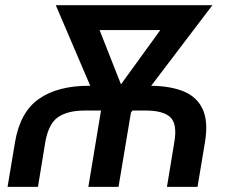

<svg xmlns="http://www.w3.org/2000/svg" viewBox="-20 -732 893 752"><path d="M128.6 0H9.6L38.7 -174.4Q58.6 -293 132.1 -344.5Q205.6 -396 327.4 -396H333.5L198.5 -711.6H811.8L572.1 -396Q647.7 -395.2 699.8 -373.8Q751.8 -352.3 774 -304Q796.2 -255.7 782.7 -174.4L753.6 0H633.9L662.6 -174.4Q675.1 -246.4 647.2 -272.7Q619.3 -299 551.5 -299H498.6L492.9 -291.2L444.2 0H326L375.4 -297.9L375 -299H310.7Q246.4 -299 208.3 -273.8Q170.1 -248.6 157.3 -174.4ZM453.8 -401.6 608 -614.3H370Z"/></svg>

Font: Inter UI Medium
Style: Italic
Weight: 500
Italic angle: 9.39999°
Designer: Rasmus Andersson
Foundry: rsms
Version: 3.2;8d6f07862